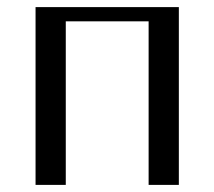

<svg xmlns="http://www.w3.org/2000/svg" viewBox="-20 -520 603 540"><path d="M165 -460V0H80V-500H483V0H398V-460Z"/></svg>

Font: Tenor Sans
Style: Regular
Weight: 400
Designer: Denis Masharov
Foundry: Denis Masharov
Version: Version 1.1